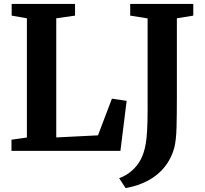

<svg xmlns="http://www.w3.org/2000/svg" viewBox="-20 -763 1038 971"><path d="M38 0V-56.5L116 -67.5V-670.5L39 -684V-743H359.5V-684L264.5 -670.5V-68L475.5 -78.5L546 -264L620.5 -253L589 0ZM582.5 138Q607.5 129.5 631.2 112.8Q655 96 674.8 70.2Q694.5 44.5 706 9.5Q713.5 -13 717.8 -40.2Q722 -67.5 724.2 -107.5Q726.5 -147.5 726.5 -205.5V-670L638.5 -684V-743H957.5V-684L874.5 -670.5V-274Q874.5 -183.5 872.8 -118.8Q871 -54 861.5 -16Q847 38 813.2 80.5Q779.5 123 728.8 150.2Q678 177.5 615 188Z"/></svg>

Font: Merriweather 28pt
Style: Bold
Weight: 700
Version: Version 2.100